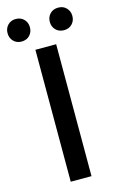

<svg xmlns="http://www.w3.org/2000/svg" viewBox="-163 -981 638 1036"><g transform="rotate(-15 156.0 -462.5)"><path d="M97 0V-737H213V0ZM37 -799Q10 -799 -7.5 -817Q-25 -835 -25 -862Q-25 -889 -7.5 -907Q10 -925 37 -925Q65 -925 82.5 -907Q100 -889 100 -862Q100 -835 82.5 -817Q65 -799 37 -799ZM274 -799Q246 -799 228.5 -817Q211 -835 211 -862Q211 -889 228.5 -907Q246 -925 274 -925Q302 -925 319.5 -907Q337 -889 337 -862Q337 -835 319.5 -817Q302 -799 274 -799Z"/></g></svg>

Font: Noto Sans SC Medium
Style: Regular
Weight: 500
Designer: Ryoko NISHIZUKA  (kana, bopomofo & ideographs); Paul D. Hunt (Latin, Greek & Cyrillic); Sandoll Communications , Soo-you
Foundry: Adobe
Version: Version 2.004-H2;hotconv 1.0.118;makeotfexe 2.5.65603